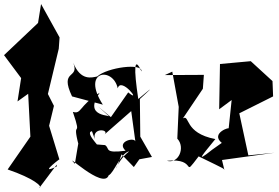

<svg xmlns="http://www.w3.org/2000/svg" viewBox="-42 -844 1384 954"><path d="M240 -17C135 33 281 -74 253 -52L202 -219L226 -318L196 -377L250 -602L254 -658L162 -824L147 -730L-22 -570L63 -456L45 -340L98 -378L109 -165L-4 -2C125 42 173 84 153 90L240 -26Z M713 -64 655 -165 653 -352C693 -389 745 -436 645 -352C622 -506 624 -570 661 -489C668 -533 490 -509 441 -464C415 -459 359 -440 322 -532C355 -449 251 -502 316 -365L469 -324C359 -495 520 -514 543 -405C559 -466 667 -325 595 -385L509 -262L444 -316L505 -262C520 -275 366 -256 453 -383C348 -317 364 -275 320 -288C373 -132 303 -283 359 -85C351 -184 354 -168 330 -30C263 -103 472 103 498 27C524 16 557 -84 600 -92C528 -37 516 60 562 -77L623 -14C693 -112 692 -106 615 -46ZM429 -153C414 -215 511 -200 474 -173L610 -292L631 -138C633 -166 532 -142 582 -95C472 -81 506 -106 480 -123L431 -127C486 -86 371 -185 415 -192Z M1012 -100C917 -24 974 -85 1028 -153C871 -183 903 -276 867 -256L966 -403L971 -472L777 -471L814 -488L846 -313L839 -155C880 -112 846 -28 787 -45C946 -61 857 48 945 -67C1091 4 1065 -9 1073 1L1061 -49L1322 -85L1192 -72L1147 -281L1315 -365L1312 -441L1204 -540L1051 -526L1047 -301L1109 -347L1094 -204C1107 -217 1000 -183 1060 -134Z"/></svg>

Font: Asimov Silicon
Style: Regular
Weight: 400
Designer: Google
Version: Version 2.000980; 2014